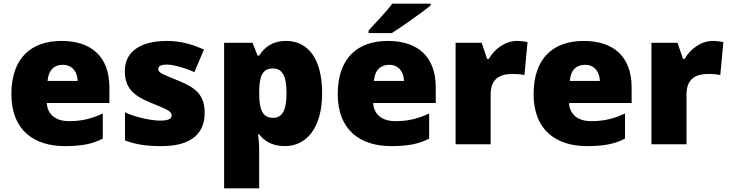

<svg xmlns="http://www.w3.org/2000/svg" viewBox="-20 -786 3972 1046"><path d="M315 -563C152 -563 42 -472 42 -273C42 -76 166 10 333 10C429 10 487 -3 540 -31V-168C479 -139 425 -126 356 -126C278 -126 238 -167 235 -225H576V-310C576 -479 476 -563 315 -563ZM322 -433C374 -433 402 -394 403 -345H239C244 -406 277 -433 322 -433Z M1095 -170C1095 -267 1049 -307 953 -346C861 -383 842 -390 842 -411C842 -426 859 -434 889 -434C922 -434 984 -418 1039 -393L1091 -516C1022 -547 961 -563 888 -563C751 -563 660 -508 660 -400C660 -309 705 -266 797 -228C890 -190 915 -181 915 -157C915 -138 896 -129 853 -129C811 -129 731 -142 661 -174V-21C725 3 782 10 861 10C1029 10 1095 -65 1095 -170Z M1539 -563C1462 -563 1419 -526 1392 -483H1383L1356 -553H1201V240H1392V38C1392 -1 1389 -29 1386 -54H1392C1416 -24 1455 10 1533 10C1649 10 1735 -89 1735 -278C1735 -462 1661 -563 1539 -563ZM1467 -413C1515 -413 1541 -377 1541 -280C1541 -182 1516 -144 1468 -144C1409 -144 1392 -191 1392 -279V-294C1394 -373 1411 -413 1467 -413Z M2326 -756V-766H2117C2084 -721 2022 -657 1988 -620V-606H2115C2169 -640 2279 -718 2326 -756ZM2093 -563C1930 -563 1820 -472 1820 -273C1820 -76 1944 10 2111 10C2207 10 2265 -3 2318 -31V-168C2257 -139 2203 -126 2134 -126C2056 -126 2016 -167 2013 -225H2354V-310C2354 -479 2254 -563 2093 -563ZM2100 -433C2152 -433 2180 -394 2181 -345H2017C2022 -406 2055 -433 2100 -433Z M2796 -563C2733 -563 2673 -519 2643 -465H2634L2604 -553H2462V0H2653V-272C2653 -372 2724 -383 2772 -383C2807 -383 2824 -380 2837 -377L2854 -557C2843 -559 2817 -563 2796 -563Z M3160 -563C2997 -563 2887 -472 2887 -273C2887 -76 3011 10 3178 10C3274 10 3332 -3 3385 -31V-168C3324 -139 3270 -126 3201 -126C3123 -126 3083 -167 3080 -225H3421V-310C3421 -479 3321 -563 3160 -563ZM3167 -433C3219 -433 3247 -394 3248 -345H3084C3089 -406 3122 -433 3167 -433Z M3863 -563C3800 -563 3740 -519 3710 -465H3701L3671 -553H3529V0H3720V-272C3720 -372 3791 -383 3839 -383C3874 -383 3891 -380 3904 -377L3921 -557C3910 -559 3884 -563 3863 -563Z"/></svg>

Font: Noto Sans Lao UI Blk
Style: Regular
Weight: 900
Designer: Monotype Design Team
Foundry: Monotype Imaging Inc.
Version: Version 2.000